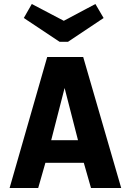

<svg xmlns="http://www.w3.org/2000/svg" viewBox="-20 -940 654 960"><path d="M207 -126 171 0H28L216 -655H396L586 0H435L399 -126ZM303 -500 236 -239H370ZM457 -920 498 -850 320 -731H278L99 -850L139 -920L299 -836Z"/></svg>

Font: Intel One Mono
Style: Bold
Weight: 700
Monospace: yes
Designer: Fred Shallcrass
Foundry: Frere-Jones Type LLC
Version: Version 1.400;hotconv 1.1.0;makeotfexe 2.6.0;FJTRelease1.4